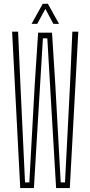

<svg xmlns="http://www.w3.org/2000/svg" viewBox="-20 -962 462 982"><path d="M83.5 0 42 -800H72.5L84.5 -527L108 -29H130L157.5 -527L175 -795H246L263 -527L290.5 -29H312.5L338 -527L350 -800H380.5L337 0H267L250.5 -279L222 -766H199.5L170 -279L153.5 0ZM141.5 -840 198.5 -942.5H225L282 -840H253L212 -916.5L170.5 -840Z"/></svg>

Font: Big Shoulders Display ExtraLight
Style: Regular
Weight: 250
Designer: Patric King
Foundry: XO Type Co
Version: Version 2.002